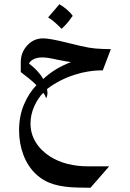

<svg xmlns="http://www.w3.org/2000/svg" viewBox="-20 -516 615 906"><path d="M495 269 407 370 349 369Q281 368 233 353.5Q185 339 149 305Q111 269 90.5 215Q70 161 70 99Q70 32 93 -22.5Q116 -77 152 -114Q138 -129 112 -149.5Q86 -170 78 -176V-223Q78 -263 102 -294Q134 -335 184 -335Q215 -335 299 -314Q366 -297 397.5 -291.5Q429 -286 466 -285L503 -284L465 -184Q460 -184 442 -183.5Q424 -183 395 -178.5Q366 -174 335 -164Q261 -141 202 -96Q204 -84 204 -79Q204 -68 201.5 -61Q199 -54 198 -52Q197 -55 193 -64Q189 -73 184 -78Q159 -53 141.5 -14Q124 25 124 67Q124 115 148.5 155Q173 195 217 223Q290 269 399 269ZM184 -143Q238 -194 315 -223Q296 -225 247 -235Q204 -245 180 -245Q154 -245 137.5 -236Q121 -227 117 -216Q163 -181 184 -143ZM323 -441Q314 -428 302 -413Q290 -398 271 -380Q230 -421 207 -434Q249 -482 260 -496Q277 -487 295.5 -471Q314 -455 323 -441Z"/></svg>

Font: Katibeh
Style: Regular
Weight: 400
Designer: Arabic design by Kourosh Beigpour, Latin design by Eduardo Tunni, engineering by Lasse Fister
Version: Version 1.0010g